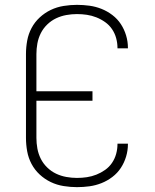

<svg xmlns="http://www.w3.org/2000/svg" viewBox="-20 -763 640 791"><path d="M297 8Q270 8 242 3.5Q214 -1 189 -13Q164 -25 143.5 -44Q123 -63 110 -87.5Q97 -112 92 -139.5Q87 -167 87 -195V-540Q87 -568 92 -595.5Q97 -623 110 -647.5Q123 -672 143.5 -691Q164 -710 189 -722Q214 -734 242 -738.5Q270 -743 297 -743Q323 -743 348.5 -739.5Q374 -736 398 -726.5Q422 -717 443 -701Q464 -685 478 -663.5Q492 -642 499.5 -617Q507 -592 507 -566Q507 -566 507 -565Q507 -564 507 -564H464Q464 -564 464 -564.5Q464 -565 464 -566Q464 -586 458.5 -606Q453 -626 441.5 -643Q430 -660 413 -672Q396 -684 377 -691.5Q358 -699 338 -702Q318 -705 297 -705Q275 -705 253 -701Q231 -697 211 -687.5Q191 -678 174.5 -662Q158 -646 148 -626Q138 -606 134 -584Q130 -562 130 -540V-387H361V-348H130V-195Q130 -173 134 -151Q138 -129 148 -109Q158 -89 174.5 -73Q191 -57 211 -47.5Q231 -38 253 -34Q275 -30 297 -30Q318 -30 338 -33Q358 -36 377 -43.5Q396 -51 413 -63Q430 -75 441.5 -92Q453 -109 458.5 -129Q464 -149 464 -169Q464 -170 464 -170.5Q464 -171 464 -171H507Q507 -171 507 -170Q507 -169 507 -169Q507 -143 499.5 -118Q492 -93 478 -71.5Q464 -50 443 -34Q422 -18 398 -8.5Q374 1 348.5 4.5Q323 8 297 8Z"/></svg>

Font: Zed Sans Extralight Extended
Style: Regular
Weight: 200
Width: 7
Designer: Belleve Invis
Foundry: Belleve Invis
Version: Version 1.0.0; ttfautohint (v1.8.4)